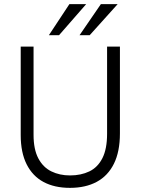

<svg xmlns="http://www.w3.org/2000/svg" viewBox="-20 -899 679 927"><path d="M497 -253V-674H559V-255Q559 -167 530 -108.5Q501 -50 447 -21Q393 8 318 8Q243 8 190 -20.5Q137 -49 108.5 -106Q80 -163 80 -247V-674H142V-248Q142 -178 165 -134.5Q188 -91 228 -71.5Q268 -52 318 -52Q371 -52 411.5 -71.5Q452 -91 474.5 -135.5Q497 -180 497 -253ZM364 -729 467 -879H548L413 -729ZM216 -729 315 -879H396L265 -729Z"/></svg>

Font: Hind Variable Light
Style: Regular
Weight: 300
Designer: Manushi Parikh, Satya Rajpurohit
Foundry: Indian Type Foundry
Version: Version 3.000